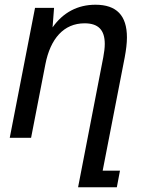

<svg xmlns="http://www.w3.org/2000/svg" viewBox="-20 -580 642 808"><path d="M308.6 208H471.7L484.9 138.2H412.1L504.9 -338.9C510.7 -370.1 514.2 -397.9 514.2 -422.4C514.2 -515.1 470.2 -560.1 381.8 -560.1C307.1 -560.1 245.6 -527.8 201.2 -464.8L207.5 -546.9H127.4L21 0H110.8L170.9 -309.1C191.9 -417.5 248.5 -481.9 335.9 -481.9C393.1 -481.9 420.9 -454.6 420.9 -395C420.9 -378.9 418.5 -359.9 414.6 -338.9Z"/></svg>

Font: Hack
Style: Oblique
Weight: 400
Italic angle: -12°
Monospace: yes
Designer: Christopher Simpkins
Foundry: Christopher Simpkins
Version: Version 2.010